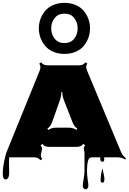

<svg xmlns="http://www.w3.org/2000/svg" viewBox="-24 -1112 911 1357"><path d="M362.5 -984.6Q337.9 -953.6 337.9 -911.6Q337.9 -869.6 362.5 -838.6Q387.2 -807.6 431.6 -807.6Q476.1 -807.6 500.5 -838.6Q524.9 -869.6 524.9 -911.6Q524.9 -953.6 500.5 -984.6Q476.1 -1015.6 431.6 -1015.6Q387.2 -1015.6 362.5 -984.6ZM262 -845.2Q250.5 -877 250.5 -911.6Q250.5 -946.3 262 -977.8Q273.4 -1009.3 295.2 -1035.2Q316.9 -1061 352.3 -1076.4Q387.7 -1091.8 431.6 -1091.8Q475.6 -1091.8 511 -1076.4Q546.4 -1061 567.9 -1035.2Q589.4 -1009.3 600.8 -977.8Q612.3 -946.3 612.3 -911.6Q612.3 -877 600.8 -845.2Q589.4 -813.5 567.9 -787.6Q546.4 -761.7 511 -746.3Q475.6 -731 431.6 -731Q387.7 -731 352.3 -746.3Q316.9 -761.7 295.2 -787.6Q273.4 -813.5 262 -845.2ZM39.6 31.2 41 108.9Q41 132.3 33.7 144.3Q26.4 156.2 16.1 156.2Q-4.4 156.2 -4.4 116.7Q-4.4 77.1 5.4 29.1Q15.1 -19 22.5 -37.1L256.8 -613.8Q261.7 -626.5 261.7 -638.7Q261.7 -650.9 253.4 -662.6L267.1 -671.4Q281.2 -650.4 311 -650.4H535.6Q564.9 -650.4 579.1 -671.4L593.3 -662.6Q585 -650.9 585 -640.1Q585 -629.4 590.8 -614.3L832 -36.6Q843.3 -9.3 866.7 6.3L860.8 15.6Q836.9 0 807.6 0H711.9Q712.9 10.7 712.9 15.1Q712.9 31.2 699.7 31.2Q693.8 31.2 689.2 26.6Q684.6 22 684.6 13.4Q684.6 4.9 685.5 0H626.5Q605 0 598.6 23.4Q590.8 52.2 590.8 89.6Q590.8 127 595.7 157.7Q600.6 188.5 600.6 200Q600.6 211.4 595 218.5Q589.4 225.6 581.1 225.6Q572.8 225.6 566.9 218.8Q561 211.9 561 199.7Q561 187.5 567.1 152.3Q573.2 117.2 573.2 99.6V-37.6Q568.4 -50.8 568.4 -62Q568.4 -73.2 577.1 -85.9L564.5 -95.2Q549.8 -74.2 520.5 -74.2H319.8Q290.5 -74.2 275.9 -94.7L263.2 -85.9Q272.5 -72.8 272.5 -61.5Q272.5 -50.3 269 -37.6V-37.1Q264.6 -20.5 264.6 -11.7Q264.6 -2.9 274.4 11.2L261.7 20.5Q247.1 0 217.8 0H41Q39.6 9.3 39.6 31.2ZM370.1 -209.5H463.4Q492.7 -209.5 516.1 -193.8L522.5 -203.1Q499.5 -218.8 489.3 -246.6L427.2 -405.3Q416.5 -433.1 416 -461.9H409.7Q408.7 -429.7 399.9 -405.3L343.8 -247.1Q333.5 -218.8 311 -203.1L317.4 -193.4Q340.3 -209.5 370.1 -209.5ZM687 161.6Q687 127.9 699.7 77.1Q713.9 135.7 713.9 153.3Q713.9 179.2 700.4 179.2Q687 179.2 687 161.6Z"/></svg>

Font: Nosifer
Style: Regular
Weight: 400
Version: Version 001.002